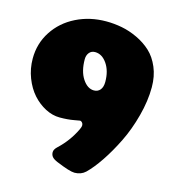

<svg xmlns="http://www.w3.org/2000/svg" viewBox="-111 -707 837 933"><g transform="rotate(15 307.5 -241.0)"><path d="M605 -363.8Q605 -294.9 584.7 -218.8Q564.5 -142.6 533.4 -79.6Q502.4 -16.6 468.5 33.7Q434.6 84 403.8 113.8Q381.8 134.3 349.1 134.3Q324.7 134.3 255.9 105.5Q235.4 96.7 228.3 87.2Q221.2 77.6 221.2 64.9Q221.2 50.8 237.8 35.6Q289.1 -12.2 319.8 -76.2Q326.2 -88.9 326.2 -98.6Q326.2 -105.5 321.3 -111.3Q316.4 -117.2 310.1 -117.2Q309.6 -117.2 282.2 -112.3Q251 -106.4 210 -106.4Q173.8 -106.4 137.9 -125Q102.1 -143.6 73.7 -175.3Q45.4 -207 27.6 -252.9Q9.8 -298.8 9.8 -349.6Q9.8 -425.3 49.8 -486.6Q89.8 -547.9 158.2 -582Q226.6 -616.2 309.1 -616.2Q349.1 -616.2 388.4 -608.6Q427.7 -601.1 467.5 -582.3Q507.3 -563.5 537.4 -535.6Q567.4 -507.8 586.2 -463.4Q605 -418.9 605 -363.8ZM379.9 -330.6Q379.9 -385.7 355 -421.9Q330.1 -458 294.9 -458Q276.4 -458 265.6 -444.6Q254.9 -431.2 254.9 -411.6Q254.9 -351.1 279.5 -313.7Q304.2 -276.4 336.9 -276.4Q356.4 -276.4 368.2 -290.5Q379.9 -304.7 379.9 -330.6Z"/></g></svg>

Font: Cooper* Black
Style: Regular
Weight: 900
Designer: Owen Earl
Foundry: indestructible type*
Version: Version 0.001